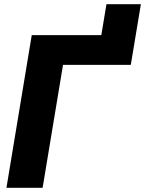

<svg xmlns="http://www.w3.org/2000/svg" viewBox="-20 -895 691 915"><path d="M439.5 -586.9 487.3 -875H651.4L603.5 -586.9ZM626.5 -727.5 602.5 -585.9H280.3L183.1 0H10.7L131.3 -727.5Z"/></svg>

Font: Inter 16pt ExtraBold
Style: Italic
Weight: 800
Italic angle: -9.3988°
Version: Version 4.001;git-66647c0bb